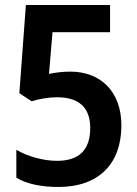

<svg xmlns="http://www.w3.org/2000/svg" viewBox="-20 -734 546 764"><path d="M212 10C375 10 463 -84 463 -235C463 -371 379 -449 260 -449C229 -449 198 -445 175 -440L189 -606H418V-714H83L57 -363L106 -331C133 -340 174 -347 207 -347C294 -347 339 -306 339 -225C339 -137 295 -94 206 -94C153 -94 88 -112 45 -138V-27C87 -1 148 10 212 10Z"/></svg>

Font: Noto Sans Gurmukhi SemiCondensed SemiBold
Style: Regular
Weight: 600
Width: 4
Designer: Jelle Bosma - Monotype Design Team
Foundry: Monotype Imaging Inc.
Version: Version 2.004